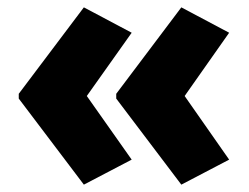

<svg xmlns="http://www.w3.org/2000/svg" viewBox="-20 -542 677 522"><path d="M31 -287V-274L208 -40L338 -108L216 -281L338 -453L208 -522ZM296 -287V-274L473 -40L603 -108L482 -281L603 -453L473 -522Z"/></svg>

Font: Noto Sans Armenian SemiCondensed Black
Style: Regular
Weight: 900
Width: 4
Designer: Monotype Design Team
Foundry: Monotype Imaging Inc.
Version: Version 2.008